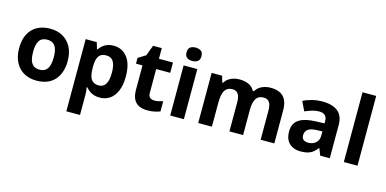

<svg xmlns="http://www.w3.org/2000/svg" viewBox="-88 -1270 4058 2020"><g transform="rotate(15 1941.0 -260.0)"><path d="M574 -274Q574 -205.6 555.5 -153.1Q536.9 -100.5 502.5 -63.7Q468 -27 419 -8.5Q370 10 308.4 10Q251.2 10 202.6 -8.5Q154 -27 119 -63.5Q84 -100 64.5 -153Q45 -206 45 -274.2Q45 -364.7 77 -427.3Q109.1 -489.9 168.9 -522.9Q228.7 -556 311 -556Q388.4 -556 447.2 -523Q506 -490 540 -427.3Q574 -364.7 574 -274ZM197 -273.8Q197 -220 208.5 -183.5Q220 -147 245 -128.5Q270 -110 310 -110Q350 -110 374.5 -128.5Q399 -147 410.5 -183.5Q422 -220 422 -273.6Q422 -328 410.5 -364Q399 -400 374 -418Q349.1 -436 309.3 -436Q250 -436 223.5 -395.5Q197 -355 197 -273.8Z M1001 -556Q1093 -556 1150 -484.5Q1207 -413 1207 -274Q1207 -181 1180 -117.5Q1153 -54 1106 -22Q1059 10 997 10Q958 10 929.5 0Q901 -10 881 -26Q861 -42 846 -60H838Q842 -41 844 -20.5Q846 0 846 20V240H697V-546H818L839 -475H846Q861 -497 882 -515.5Q903 -534 932.5 -545Q962 -556 1001 -556ZM953 -437Q914 -437 891 -421Q868 -405 857.5 -372.5Q847 -340 846 -291V-275Q846 -222 856 -185.5Q866 -149 890 -130Q914 -111 955 -111Q989 -111 1011 -130Q1033 -149 1044 -186Q1055 -223 1055 -276Q1055 -356 1030.5 -396.5Q1006 -437 953 -437Z M1560 -109Q1585 -109 1608 -114Q1631 -119 1654 -126V-15Q1630 -5 1594.5 2.5Q1559 10 1517 10Q1468 10 1429.5 -6Q1391 -22 1368.5 -61.5Q1346 -101 1346 -171V-434H1275V-497L1357 -547L1400 -662H1495V-546H1648V-434H1495V-171Q1495 -140 1513 -124.5Q1531 -109 1560 -109Z M1913 -546V0H1764V-546ZM1839 -760Q1872 -760 1896 -744.5Q1920 -729 1920 -686.8Q1920 -646 1896 -630Q1872 -614 1839 -614Q1804.7 -614 1781.4 -630Q1758 -646 1758 -686.8Q1758 -729 1781.4 -744.5Q1804.7 -760 1839 -760Z M2710 -556Q2803 -556 2850.5 -508.5Q2898 -461 2898 -356V0H2749V-319.4Q2749 -377.7 2729 -407.4Q2709 -437 2666.8 -437Q2608 -437 2583 -395Q2558 -353 2558 -273.5V0H2409V-319.1Q2409 -358 2400 -384Q2391 -410 2373 -423.5Q2355 -437 2326.5 -437Q2286 -437 2262 -416Q2238 -395 2228 -355.2Q2218 -315.4 2218 -257.2V0H2069V-546H2183L2203.2 -476H2211Q2228 -504 2253 -521.5Q2277.9 -539 2308.5 -547.5Q2339 -556 2370 -556Q2430 -556 2472 -536.5Q2514 -517 2536 -476H2549Q2574 -518 2618.5 -537Q2663 -556 2710 -556Z M3275 -557Q3385 -557 3443.5 -509.5Q3502 -462 3502 -364V0H3398L3369 -74H3365Q3342 -45 3317.5 -26Q3293 -7 3261.5 1.5Q3230 10 3184 10Q3136 10 3097.5 -8.5Q3059 -27 3037 -65.5Q3015 -104 3015 -163Q3015 -250 3076 -291.5Q3137 -333 3259 -337L3354 -340V-364Q3354 -407 3331.5 -427Q3309 -447 3269 -447Q3229 -447 3191 -435.5Q3153 -424 3115 -407L3066 -508Q3110 -531 3163.5 -544Q3217 -557 3275 -557ZM3296 -251Q3224 -249 3196 -225Q3168 -201 3168 -162Q3168 -128 3188 -113.5Q3208 -99 3240 -99Q3288 -99 3321 -127.5Q3354 -156 3354 -208V-253Z M3804 0H3655V-760H3804Z"/></g></svg>

Font: Noto Sans Kannada
Style: Regular
Weight: 400
Designer: Jelle Bosma - Monotype Design Team
Foundry: Monotype Imaging Inc.
Version: Version 2.003